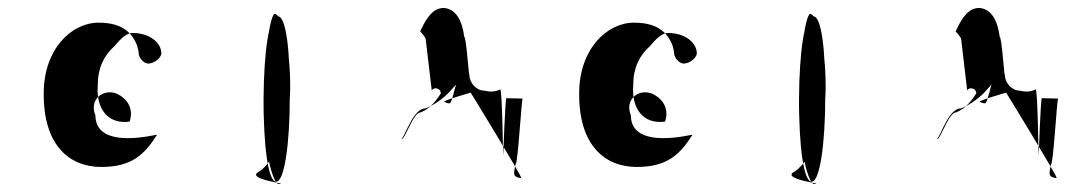

<svg xmlns="http://www.w3.org/2000/svg" viewBox="-20 -467 2734 483"><path d="M90 -232C89 -102 154 -47 235 -47C312 -47 344 -79 375 -128C376 -130 220 -87 220 -177C204 -216 238 -244 272 -232C304 -218 316 -190 306 -161C252 -154 221 -192 226 -254C226 -296 242 -328 268 -351C284 -370 298 -384 314 -384C356 -384 386 -360 386 -332C384 -320 368 -308 354 -307C344 -307 333 -316 329 -330C330 -332 326 -350 325 -352C312 -386 286 -410 228 -410C160 -410 90 -344 90 -232Z M633 -36C671 -62 709 -146 710 -243C711 -352 688 -432 671 -432C661 -432 643 -334 643 -205C643 -88 667 -4 681 -4C714 -4 591 -16 633 -36ZM643 -218C643 -101 654 -10 675 -10C695 -10 709 -103 709 -222C710 -338 700 -426 679 -426C656 -426 644 -338 643 -218Z M989 -128C989 -86 1017 -184 1037 -184C1063 -193 1079 -217 1089 -232C1089 -236 1086 -242 1084 -242C1079 -246 1071 -246 1066 -240L1051 -368C1051 -373 1039 -386 1037 -388C1056 -430 1073 -447 1097 -447C1129 -444 1143 -412 1148 -374C1153 -374 1159 -276 1161 -278C1161 -258 1179 -239 1198 -239C1211 -236 1224 -235 1238 -242C1244 -246 1245 -65 1246 -78C1246 -78 1251 -223 1254 -220L1295 -219C1292 -222 1283 -54 1277 -54C1272 -30 1269 -22 1290 -19L1291 -20C1293 -23 1167 -230 1164 -234C1139 -226 1121 -222 1097 -212C1099 -210 1105 -207 1111 -207C1117 -207 1125 -252 1128 -255L1107 -232C1091 -216 1067 -200 1049 -194C1013 -194 989 -88 989 -128Z M1437 -232C1436 -102 1501 -47 1582 -47C1659 -47 1691 -79 1722 -128C1723 -130 1567 -87 1567 -177C1551 -216 1585 -244 1619 -232C1651 -218 1663 -190 1653 -161C1599 -154 1568 -192 1573 -254C1573 -296 1589 -328 1615 -351C1631 -370 1645 -384 1661 -384C1703 -384 1733 -360 1733 -332C1731 -320 1715 -308 1701 -307C1691 -307 1680 -316 1676 -330C1677 -332 1673 -350 1672 -352C1659 -386 1633 -410 1575 -410C1507 -410 1437 -344 1437 -232Z M1980 -36C2018 -62 2056 -146 2057 -243C2058 -352 2035 -432 2018 -432C2008 -432 1990 -334 1990 -205C1990 -88 2014 -4 2028 -4C2061 -4 1938 -16 1980 -36ZM1990 -218C1990 -101 2001 -10 2022 -10C2042 -10 2056 -103 2056 -222C2057 -338 2047 -426 2026 -426C2003 -426 1991 -338 1990 -218Z M2336 -128C2336 -86 2364 -184 2384 -184C2410 -193 2426 -217 2436 -232C2436 -236 2433 -242 2431 -242C2426 -246 2418 -246 2413 -240L2398 -368C2398 -373 2386 -386 2384 -388C2403 -430 2420 -447 2444 -447C2476 -444 2490 -412 2495 -374C2500 -374 2506 -276 2508 -278C2508 -258 2526 -239 2545 -239C2558 -236 2571 -235 2585 -242C2591 -246 2592 -65 2593 -78C2593 -78 2598 -223 2601 -220L2642 -219C2639 -222 2630 -54 2624 -54C2619 -30 2616 -22 2637 -19L2638 -20C2640 -23 2514 -230 2511 -234C2486 -226 2468 -222 2444 -212C2446 -210 2452 -207 2458 -207C2464 -207 2472 -252 2475 -255L2454 -232C2438 -216 2414 -200 2396 -194C2360 -194 2336 -88 2336 -128Z"/></svg>

Font: Zinc
Style: Regular
Weight: 400
Version: Version 1